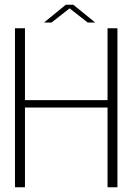

<svg xmlns="http://www.w3.org/2000/svg" viewBox="-20 -795 593 815"><path d="M43.5 0H86V-338.5H436.5V0H478.5V-675H436.5V-370H86V-675H43.5ZM167 -699.5H199L275.5 -759.5L352 -699.5H384L291 -775H259.5Z"/></svg>

Font: Anybody UltraCondensed Thin ExtraLight
Style: Regular
Weight: 250
Version: Version 1.111